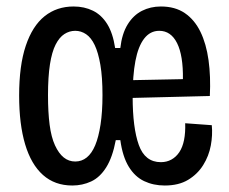

<svg xmlns="http://www.w3.org/2000/svg" viewBox="-20 -560 706 592"><path d="M203 12Q149 12 112.5 -20.5Q76 -53 57.5 -115Q39 -177 39 -265Q39 -358 59.5 -419Q80 -480 117.5 -510Q155 -540 207 -540Q240 -540 266.5 -527Q293 -514 310.5 -486Q328 -458 335 -412H351Q356 -456 373.5 -484.5Q391 -513 417.5 -526.5Q444 -540 476 -540Q520 -540 550 -519.5Q580 -499 598 -462Q616 -425 623 -374.5Q630 -324 627 -264L345 -257V-312L544 -316Q545 -389 526 -427Q507 -465 471 -465Q443 -465 424.5 -441Q406 -417 397.5 -372Q389 -327 389 -262Q389 -166 408 -113Q427 -60 476 -60Q494 -60 508.5 -68Q523 -76 533 -91Q543 -106 547.5 -128.5Q552 -151 551 -180L633 -174Q636 -144 630 -111.5Q624 -79 606.5 -51Q589 -23 560 -5.5Q531 12 488 12Q453 12 424.5 -1.5Q396 -15 377 -46Q358 -77 351 -128H337Q327 -75 307.5 -44Q288 -13 261 -0.5Q234 12 203 12ZM212 -62Q232 -62 247.5 -74.5Q263 -87 273.5 -112Q284 -137 290 -176Q296 -215 296 -267Q296 -322 289.5 -360Q283 -398 272 -421Q261 -444 245.5 -454.5Q230 -465 212 -465Q194 -465 178.5 -455Q163 -445 151.5 -422.5Q140 -400 134 -361.5Q128 -323 128 -266Q128 -214 133 -175.5Q138 -137 149.5 -112Q161 -87 176.5 -74.5Q192 -62 212 -62Z"/></svg>

Font: Bricolage Grotesque 24pt Condensed
Style: Regular
Weight: 400
Width: 3
Designer: Mathieu Triay
Foundry: Atelier Triay
Version: Version 1.001;gftools[0.9.33.dev8+g029e19f]